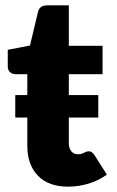

<svg xmlns="http://www.w3.org/2000/svg" viewBox="-20 -689 436 717"><path d="M234 8Q161 8 121.5 -33Q82 -74 82 -144V-412H38Q26 -412 17.5 -419.5Q9 -427 9 -442V-503L92 -519L122 -645Q128 -669 156 -669H237V-518H363V-412H237V-154Q237 -136 246 -124.5Q255 -113 271 -113Q282 -113 288.5 -116Q295 -119 300 -121.5Q305 -124 312 -124Q323 -124 332 -111L379 -37Q349 -15 311.5 -3.5Q274 8 234 8ZM37 -250V-334H347V-250Z"/></svg>

Font: Aleo Black
Style: Regular
Weight: 900
Designer: Alessio Laiso
Foundry: Alessio Laiso
Version: Version 2.001;gftools[0.9.29]